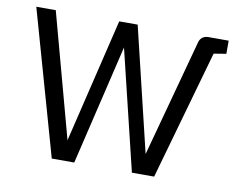

<svg xmlns="http://www.w3.org/2000/svg" viewBox="-67 -660 933 748"><g transform="rotate(10 399.5 -286.0)"><path d="M701 -572H780V-520L731 -512L586 0H498L383 -475L270 0H181L19 -572H96L229 -81L347 -572H420L538 -81L664 -546Q672 -572 701 -572Z"/></g></svg>

Font: Fauna One
Style: Regular
Weight: 400
Version: Version 1.001